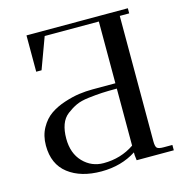

<svg xmlns="http://www.w3.org/2000/svg" viewBox="-105 -799 864 904"><g transform="rotate(-15 326.5 -347.0)"><path d="M58 -177Q58 -225 78.5 -262Q99 -299 129.5 -320Q160 -341 200 -354Q240 -367 273 -371.5Q306 -376 338 -376H450V-677H186L130 -525H104V-702H598V-677H552V-66Q552 -41 559 -33.5Q566 -26 591 -26H634V0H453L450 -26V-39Q377 8 280 8Q180 8 119 -39Q58 -86 58 -177ZM159 -184Q159 -112 200 -69.5Q241 -27 300 -27Q384 -27 450 -72V-350Q405 -350 377 -348.5Q349 -347 311 -342.5Q273 -338 249.5 -327Q226 -316 203 -298.5Q180 -281 169.5 -252Q159 -223 159 -184Z"/></g></svg>

Font: Dihjauti
Style: Bold
Weight: 700
Designer: T. Christopher White
Version: Version 3.0.0